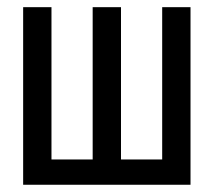

<svg xmlns="http://www.w3.org/2000/svg" viewBox="-20 -510 590 530"><path d="M43.9 -490.2H122.1V-69.8H235.8V-490.2H314V-69.8H427.7V-490.2H505.9V0H43.9Z"/></svg>

Font: Code New Roman
Style: Regular
Weight: 400
Monospace: yes
Designer: Sam Radian
Foundry: Code New Roman
Version: Version 2.00 November 29, 2014